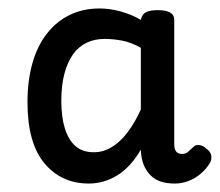

<svg xmlns="http://www.w3.org/2000/svg" viewBox="-20 -920 520 454"><path d="M190 -486Q125 -486 85 -534Q45 -582 45 -678Q45 -729 56.5 -770Q68 -811 90.5 -840Q113 -869 144.5 -884.5Q176 -900 216 -900Q239 -900 265 -893Q291 -886 313 -873L314 -877Q317 -887 326 -891.5Q335 -896 353 -896Q372 -896 382 -890.5Q392 -885 392 -873V-579Q392 -570 394.5 -565Q397 -560 401 -558Q405 -556 410 -556Q419 -556 424 -560.5Q429 -565 439 -574Q443 -578 451.5 -577Q460 -576 467 -569Q478 -562 479.5 -552Q481 -542 476 -534Q468 -521 455.5 -510Q443 -499 427 -492.5Q411 -486 393 -486Q356 -486 337 -504.5Q318 -523 314 -553Q314 -555 313.5 -559Q313 -563 313 -566Q289 -525 257.5 -505.5Q226 -486 190 -486ZM125 -681Q125 -643 133.5 -616Q142 -589 158.5 -574.5Q175 -560 202 -560Q224 -560 244 -572Q264 -584 281.5 -607Q299 -630 313 -661V-807Q290 -820 268.5 -824Q247 -828 227 -828Q204 -828 185 -819Q166 -810 153 -792Q140 -774 132.5 -746.5Q125 -719 125 -681Z"/></svg>

Font: Playwrite IT Moderna
Style: Regular
Weight: 400
Designer: Veronika Burian, José Scaglione
Foundry: TypeTogether
Version: Version 1.002